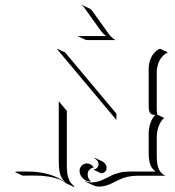

<svg xmlns="http://www.w3.org/2000/svg" viewBox="-20 -682 694 761"><path d="M288.8 -538.3 290 -540Q292.5 -539.1 293.9 -539.1H401.1Q387.9 -547.9 377.7 -562.7L312.7 -653.3Q309.6 -658.2 303.7 -660.6L304.7 -662.4L335 -648.2Q341.3 -645.3 344.5 -640.4L409.4 -549.8Q422.6 -531.2 438.2 -523.2H325Q321.8 -523.2 319.1 -524.4ZM39.1 0 46.9 -2H91.3Q177 -2 237.8 38.8Q229.5 31.2 224.2 22.2Q219 13.2 216.7 1.3Q214.4 -10.5 213.6 -21.2Q212.9 -32 212.9 -48.8V-280.8L245.8 -241.5L244.9 -239.5V-34.9Q244.9 -23.4 245.1 -16Q245.4 -8.5 246.3 1.1Q247.3 10.7 249.3 17.6Q251.2 24.4 254.4 31.7Q257.6 39.1 262.7 45Q267.8 51 274.7 56.2L272.7 58.8L243.2 44.9Q232.9 37.4 221.4 31.2Q176.3 13.9 121.3 13.9H69.1ZM207 -486.3 208 -488.3 238 -474.1 439.5 -233.9 441.4 -231.4V-206.5ZM295.4 -5.1Q295.4 -17.1 304 -25.6Q312.5 -34.2 324.2 -34.2Q332.3 -34.2 340.2 -29.8Q348.1 -25.4 351.3 -17.6H349.1Q339.6 -15.6 333.5 -8.2Q327.4 -0.7 327.4 8.8Q327.4 24.2 338.6 35.9L339.8 38.1Q321.3 37.1 308.3 24.5Q295.4 12 295.4 -5.1ZM317.4 37.4 318.4 35.6Q329.8 41 342.8 41Q357.2 41 371.1 36.6Q385 32.2 397.2 25.9Q409.4 19.5 422.6 13.2Q435.8 6.8 454.1 2.4Q472.4 -2 493.2 -2Q587.2 -2 597.4 -2Q590.1 -6.6 584.7 -13.5Q579.3 -20.5 576.4 -27.6Q573.5 -34.7 571.9 -44.1Q570.3 -53.5 569.8 -60.9Q569.3 -68.4 569.3 -78.1V-152.3Q569.3 -174.8 576.5 -194.9Q583.7 -215.1 595.7 -226.6Q588.4 -226.8 584.1 -227.9Q579.8 -229 576.2 -232.7Q572.5 -236.3 570.9 -243.9Q569.3 -251.5 569.3 -263.7V-410.2Q569.3 -433.6 579.3 -454.3Q589.4 -475.1 607.4 -486.3L615.2 -488.3L645.3 -474.4Q633.8 -469 625 -459.8Q616.2 -450.7 611.2 -439.9Q606.2 -429.2 603.8 -418.1Q601.3 -407 601.3 -396V-249.8Q601.3 -234.6 603.8 -227.1L630.9 -214.6Q617.9 -204.3 609.6 -183.2Q601.3 -162.1 601.3 -138.2V-64Q601.3 -29.5 609.5 -11.6Q617.7 6.3 635.7 14.6H523.4Q502.9 14.6 484.7 19Q466.6 23.4 453.2 29.8Q439.9 36.1 427.7 42.5Q415.5 48.8 401.5 53.2Q387.5 57.6 373 57.6Q360.6 57.6 347.4 51.5ZM351.1 -9 353 -11.2Q361.1 -12.2 365.8 -17.9Q370.6 -23.7 370.6 -30Q370.6 -38.3 365.6 -45.2Q360.6 -52 352.3 -55.7L354 -56.9L384.3 -43Q392.6 -39.1 397.6 -31.9Q402.6 -24.7 402.6 -16.1Q402.6 -7.6 396.4 -1.3Q390.1 4.9 381.1 4.9Z"/></svg>

Font: AgreloyOut1
Style: Medium
Weight: 400
Designer: gluk
Foundry: gluk
Version: Version 0.27